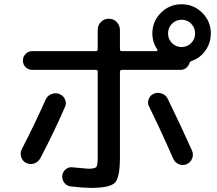

<svg xmlns="http://www.w3.org/2000/svg" viewBox="-20 -870 1040 920"><path d="M804.2 -663.6Q823.2 -644.5 850.1 -644.5Q877 -644.5 896 -663.6Q915 -682.6 915 -710Q915 -737.3 896 -756.3Q877 -775.4 850.1 -775.4Q823.2 -775.4 804.2 -756.3Q785.2 -737.3 785.2 -710Q785.2 -682.6 804.2 -663.6ZM990.2 -710Q990.2 -665 964.8 -628.4Q939.5 -591.8 898.4 -578.1Q890.6 -575.2 887.7 -567.4Q883.8 -553.7 872.1 -544.4Q860.4 -535.2 844.7 -535.2H564.5Q555.7 -535.2 554.7 -526.4V-115.2Q554.7 -19.5 530.8 5.4Q506.8 30.3 415 30.3Q381.8 30.3 319.3 23.4Q300.8 21.5 288.6 6.3Q276.4 -8.8 278.3 -28.3Q280.3 -45.9 293.9 -58.1Q307.6 -70.3 326.2 -68.4Q383.8 -62.5 402.3 -61.5Q434.6 -61.5 441.4 -69.8Q448.2 -78.1 448.2 -115.2V-526.4Q448.2 -535.2 439.5 -535.2H134.8Q116.2 -535.2 103 -547.9Q89.8 -560.5 89.8 -579.6Q89.8 -598.6 103 -611.8Q116.2 -625 134.8 -625H439.5Q448.2 -625 448.2 -633.8V-725.6Q448.2 -749 463.4 -764.6Q478.5 -780.3 501 -780.3Q524.4 -780.3 539.6 -764.2Q554.7 -748 554.7 -725.6V-633.8Q554.7 -625 564.5 -625H730.5Q732.4 -625 733.9 -627.4Q735.4 -629.9 734.4 -631.8Q710 -667 710 -710Q710 -767.6 751 -808.6Q792 -849.6 850.1 -849.6Q908.2 -849.6 949.2 -808.6Q990.2 -767.6 990.2 -710ZM106.4 -88.9Q88.9 -96.7 82 -116.2Q75.2 -135.7 84 -154.3Q144.5 -271.5 198.2 -391.6Q206.1 -410.2 225.1 -418.5Q244.1 -426.8 263.7 -419.9Q282.2 -413.1 291 -395Q299.8 -377 292 -359.4Q243.2 -245.1 172.9 -111.3Q163.1 -93.8 144 -86.9Q125 -80.1 106.4 -88.9ZM809.6 -110.4Q749 -249 694.3 -359.4Q685.5 -377 692.4 -395Q699.2 -413.1 716.8 -420.9Q735.4 -428.7 754.9 -421.9Q774.4 -415 783.2 -397.5Q841.8 -278.3 900.4 -147.5Q908.2 -128.9 900.4 -109.9Q892.6 -90.8 874 -83Q855.5 -75.2 836.4 -83.5Q817.4 -91.8 809.6 -110.4Z"/></svg>

Font: Rounded Mgen+ 2p medium
Style: Regular
Weight: 500
Designer: [Source Han Sans]
Ryoko NISHIZUKA  (kana & ideographs); Paul D. Hunt (Latin, Greek & Cyrillic); Wenlong ZHANG  (bopomofo
Version: Version 1.059.20150602